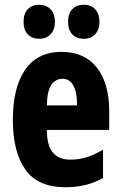

<svg xmlns="http://www.w3.org/2000/svg" viewBox="-20 -777 509 807"><path d="M239 -559Q335 -559 387 -493Q439 -427 439 -310V-231H177Q177 -167 201.5 -136.5Q226 -106 276 -106Q312 -106 344 -116Q376 -126 413 -148V-29Q378 -9 339 0.5Q300 10 255 10Q139 10 86.5 -64.5Q34 -139 34 -272Q34 -410 86 -484.5Q138 -559 239 -559ZM243 -446Q214 -446 196 -420.5Q178 -395 177 -334H304Q304 -390 288 -418Q272 -446 243 -446ZM79 -685Q79 -720 97 -738.5Q115 -757 144 -757Q175 -757 193 -737.5Q211 -718 211 -685Q211 -653 193 -633.5Q175 -614 144 -614Q115 -614 97 -632.5Q79 -651 79 -685ZM266 -685Q266 -720 284 -738.5Q302 -757 332 -757Q363 -757 380.5 -737.5Q398 -718 398 -685Q398 -653 380.5 -633.5Q363 -614 332 -614Q301 -614 283.5 -633Q266 -652 266 -685Z"/></svg>

Font: Noto Sans Hebrew ExtraCondensed ExtraBold
Style: Regular
Weight: 800
Width: 2
Designer: Monotype Design Team
Foundry: Monotype Imaging Inc.
Version: Version 2.004; ttfautohint (v1.8.4.7-5d5b)